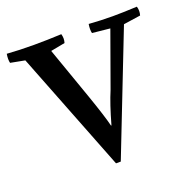

<svg xmlns="http://www.w3.org/2000/svg" viewBox="-114 -644 793 795"><g transform="rotate(-20 283.0 -246.5)"><path d="M287 44H266L59 -485L-4 -497Q-8 -513 -4 -537Q51 -533 115 -533Q172 -533 236 -536Q242 -516 236 -497L173 -485L254 -255Q289 -155 300 -110H302Q326 -196 349 -250L435 -489L357 -497Q353 -513 357 -537Q412 -533 462 -533Q504 -533 569 -536Q575 -516 569 -497L494 -486Z"/></g></svg>

Font: Adamina
Style: Regular
Weight: 400
Designer: Cyreal (www.cyreal.org)
Foundry: Cyreal
Version: Version 1.011